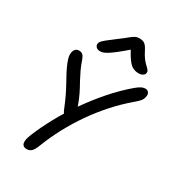

<svg xmlns="http://www.w3.org/2000/svg" viewBox="-230 -1106 1133 1249"><g transform="rotate(30 336.5 -481.5)"><path d="M167.6 14.4Q149.4 14.4 140 4.2Q130.6 -6 132.2 -27.5Q133.8 -49 147.8 -81.8Q176.6 -152.4 219.8 -231.7Q263 -311 318.5 -390.7Q374 -470.4 439 -545Q504 -619.6 576.2 -680.6Q600.4 -700.8 614.9 -706.9Q629.4 -713 641.4 -713Q652 -713 659.5 -708.1Q667 -703.2 670.9 -694Q674.8 -684.8 672 -671.4Q669.8 -658.2 664.7 -648.1Q659.6 -638 647.9 -626.4Q636.2 -614.8 613.8 -595.8Q552.4 -543.2 496.2 -480.3Q440 -417.4 391.3 -347.5Q342.6 -277.6 302.2 -202.1Q261.8 -126.6 231.8 -48.8Q217.4 -11.4 203.1 1.5Q188.8 14.4 167.6 14.4ZM290.6 -295.6Q276.4 -295.6 267.4 -303.6Q258.4 -311.6 253.2 -325.2Q231 -380.2 212.9 -417.6Q194.8 -455 178.9 -483.4Q163 -511.8 148.3 -539.3Q133.6 -566.8 118.6 -602.4Q108.6 -629.6 105.7 -644.2Q102.8 -658.8 105.6 -674.6Q108.8 -692.4 118.9 -702Q129 -711.6 144.6 -711.6Q160.4 -711.6 170.7 -703.5Q181 -695.4 188.8 -675.4Q202.8 -634.2 216.6 -604.7Q230.4 -575.2 243.8 -550.6Q257.2 -526 271 -500.3Q284.8 -474.6 298.7 -442.6Q312.6 -410.6 327.4 -365.4Q330.2 -356 329.8 -344.1Q329.4 -332.2 325.2 -321.1Q321 -310 312.5 -302.8Q304 -295.6 290.6 -295.6ZM262.2 -775.4Q249.4 -775.4 240.7 -780.5Q232 -785.6 227.9 -794Q223.8 -802.4 225.6 -812Q226.6 -820 233.1 -828.4Q239.6 -836.8 260.1 -853.8Q280.6 -870.8 324 -903Q360 -929.4 379.2 -945.8Q398.4 -962.2 412.4 -969.6Q426.4 -977 446.4 -977Q470 -977 484.6 -966.5Q499.2 -956 514 -926.6Q530 -893.8 545.8 -874.3Q561.6 -854.8 573.8 -843.8Q586 -832.8 592.5 -824Q599 -815.2 596.6 -802.2Q594 -790.8 581.8 -783.6Q569.6 -776.4 554.2 -776.4Q529.8 -776.4 510.2 -785.6Q490.6 -794.8 470.5 -821.6Q450.4 -848.4 422.8 -900.8L450.8 -901.2Q398.4 -855.2 365.4 -829.4Q332.4 -803.6 313.1 -792.3Q293.8 -781 282.5 -778.2Q271.2 -775.4 262.2 -775.4Z"/></g></svg>

Font: Shantell Sans Light
Style: Italic
Weight: 300
Italic angle: -11°
Designer: Stephen Nixon, Anya Danilova, Shantell Martin
Foundry: Arrow Type
Version: Version 1.008;[ac192a2d6]